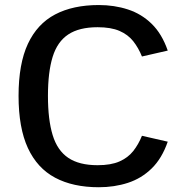

<svg xmlns="http://www.w3.org/2000/svg" viewBox="-20 -747 730 778"><path d="M380.4 11.7Q275.9 11.7 203.4 -26.9Q130.9 -65.4 93 -147.2Q55.2 -229 55.2 -358.4Q55.2 -488.3 93 -569.3Q130.9 -650.4 203.4 -688.5Q275.9 -726.6 380.4 -726.6Q443.4 -726.6 498.3 -708.7Q553.2 -690.9 594.7 -650.4Q636.2 -609.9 659.7 -542L555.2 -518.1Q541 -553.2 519.8 -580.1Q498.5 -606.9 464.1 -621.8Q429.7 -636.7 375.5 -636.7Q300.8 -636.7 256.6 -607.4Q212.4 -578.1 193.4 -516.8Q174.3 -455.6 174.3 -358.4Q174.3 -261.7 193.4 -199.5Q212.4 -137.2 256.6 -107.4Q300.8 -77.6 375.5 -77.6Q429.7 -77.6 464.1 -92.8Q498.5 -107.9 519.8 -134.8Q541 -161.6 555.2 -196.8L659.7 -172.9Q636.2 -105 594.7 -64.5Q553.2 -23.9 498.3 -6.1Q443.4 11.7 380.4 11.7Z"/></svg>

Font: Pontano Sans
Style: Bold
Weight: 700
Designer: Vernon Adams
Foundry: Vernon Adams
Version: Version 2.001